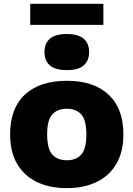

<svg xmlns="http://www.w3.org/2000/svg" viewBox="-20 -985 706 1016"><path d="M333.5 10.5Q242 10.5 174.8 -22.2Q107.5 -55 70.5 -118.2Q33.5 -181.5 33.5 -273.5Q33.5 -412 112.2 -484.8Q191 -557.5 333.5 -557.5Q475.5 -557.5 554.2 -484.5Q633 -411.5 633 -274Q633 -182 596 -118.5Q559 -55 491.8 -22.2Q424.5 10.5 333.5 10.5ZM333.5 -137Q383.5 -137 410.2 -167.5Q437 -198 437 -273.5Q437 -349.5 410 -379.5Q383 -409.5 333.5 -409.5Q283.5 -409.5 256.5 -379.5Q229.5 -349.5 229.5 -274Q229.5 -198.5 256.2 -167.8Q283 -137 333.5 -137ZM333.5 -614Q272.5 -614 244 -638.8Q215.5 -663.5 215.5 -709.5Q215.5 -755.5 244 -780.2Q272.5 -805 333.5 -805Q394.5 -805 423 -780.2Q451.5 -755.5 451.5 -709.5Q451.5 -663.5 423 -638.8Q394.5 -614 333.5 -614ZM140 -853.5V-965H527V-853.5Z"/></svg>

Font: Encode Sans SmExp XBd
Style: Regular
Weight: 800
Width: 6
Designer: Multiple Designers
Foundry: Impallari Type
Version: Version 3.002; ttfautohint (v1.8.3) -l 8 -r 50 -G 200 -x 14 